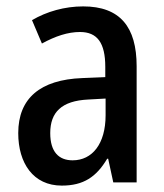

<svg xmlns="http://www.w3.org/2000/svg" viewBox="-20 -570 514 600"><path d="M240 -550C182 -550 126 -534 80 -507L111 -434C153 -457 192 -470 230 -470C284 -470 309 -436 309 -361V-329L237 -326C106 -321 37 -263 37 -154C37 -60 84 10 173 10C241 10 281 -17 315 -74H318L334 0H407V-363C407 -486 355 -550 240 -550ZM256 -259 310 -262V-210C310 -120 268 -69 207 -69C164 -69 137 -95 137 -154C137 -219 172 -255 256 -259Z"/></svg>

Font: Noto Sans Gujarati Condensed Medium
Style: Regular
Weight: 500
Width: 3
Designer: Jelle Bosma - Monotype Design Team, Universal Thirst
Foundry: Monotype Imaging Inc.
Version: Version 2.106